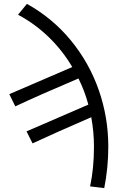

<svg xmlns="http://www.w3.org/2000/svg" viewBox="-20 -775 614 991"><path d="M465 -18Q465 -94 451 -170Q266 -90 148 -35L117 -97L436 -235Q417 -306 385 -370Q180 -283 59 -226L28 -289L353 -429Q303 -514 232 -583Q161 -652 73 -699L119 -755Q252 -681 346.5 -565.5Q441 -450 490 -309.5Q539 -169 539 -18Q539 91 518 196L445 187Q465 94 465 -18Z"/></svg>

Font: Nebula Sans Book
Style: Regular
Weight: 400
Designer: Paul D. Hunt for Adobe (as Source Sans)
Foundry: Nebula Entertainment & Broadcasting LLC
Version: Version 1.010